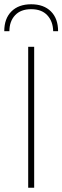

<svg xmlns="http://www.w3.org/2000/svg" viewBox="-31 -879 292 899"><path d="M129 -660V0H101V-660ZM241 -733H218Q217 -779 190.5 -807.5Q164 -836 115 -836Q66 -836 39.5 -807.5Q13 -779 13 -733H-11Q-11 -792 22.5 -825.5Q56 -859 115 -859Q174 -859 207.5 -825.5Q241 -792 241 -733Z"/></svg>

Font: Work Sans ExtraLight
Style: Regular
Weight: 200
Designer: Wei Huang
Foundry: Wei Huang
Version: Version 2.010; ttfautohint (v1.8.3)